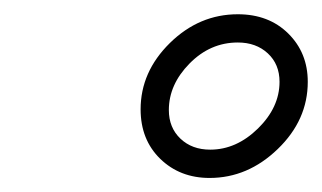

<svg xmlns="http://www.w3.org/2000/svg" viewBox="-20 -714 456 272"><path d="M179.2 -559.1Q179.2 -612.3 220.7 -653.1Q262.2 -693.8 316.9 -693.8Q360.8 -693.8 388.4 -666.5Q416 -639.2 416 -598.1Q416 -543.9 373.5 -502.9Q331.1 -461.9 276.9 -461.9Q234.9 -461.9 207 -489Q179.2 -516.1 179.2 -559.1ZM219.2 -558.1Q219.2 -533.2 235.6 -517.6Q252 -502 277.8 -502Q314.9 -502 345.5 -532Q376 -562 376 -598.1Q376 -623 359.4 -638.4Q342.8 -653.8 316.9 -653.8Q277.8 -653.8 248.5 -624Q219.2 -594.2 219.2 -558.1Z"/></svg>

Font: CMU Bright
Style: Oblique
Weight: 500
Italic angle: -12°
Version: Version 0.7.0